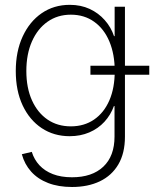

<svg xmlns="http://www.w3.org/2000/svg" viewBox="-20 -557 653 790"><path d="M276.4 212.4Q220.2 212.4 178 196Q135.7 179.7 108.4 149.4Q81.1 119.1 69.8 77.6L110.8 67.9Q120.6 99.6 142.3 123Q164.1 146.5 197.5 159.4Q231 172.4 276.4 172.4Q358.9 172.4 405 128.9Q451.2 85.4 451.2 4.9V-120.6H448.7Q435.5 -84 409.7 -55.9Q383.8 -27.8 347.4 -12.2Q311 3.4 266.6 3.4Q201.7 3.4 151.6 -29.8Q101.6 -63 73.2 -123.3Q44.9 -183.6 44.9 -264.6Q44.9 -345.2 73.2 -406.7Q101.6 -468.3 151.6 -502.7Q201.7 -537.1 267.1 -537.1Q312.5 -537.1 348.9 -520.3Q385.3 -503.4 411.1 -474.1Q437 -444.8 449.2 -408.2H451.7V-529.3H494.1V5.4Q494.1 73.2 467 119.4Q439.9 165.5 390.9 189Q341.8 212.4 276.4 212.4ZM271.5 -37.1Q326.2 -37.1 366.9 -64.9Q407.7 -92.8 429.9 -143.8Q452.1 -194.8 452.1 -264.6Q452.1 -333.5 430.2 -386Q408.2 -438.5 367.4 -467.5Q326.7 -496.6 271.5 -496.6Q216.8 -496.6 175.5 -467.5Q134.3 -438.5 111.3 -386.2Q88.4 -334 88.4 -264.6Q88.4 -195.3 111.6 -144Q134.8 -92.8 175.8 -64.9Q216.8 -37.1 271.5 -37.1ZM352.1 -249.5V-286.6H594.2V-249.5Z"/></svg>

Font: Inter 24pt ExtraLight
Style: Regular
Weight: 250
Designer: Rasmus Andersson
Foundry: rsms
Version: Version 4.001;git-66647c0bb